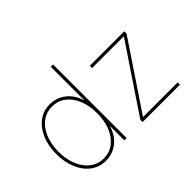

<svg xmlns="http://www.w3.org/2000/svg" viewBox="-131 -1030 1342 1342"><g transform="rotate(-45 540.0 -359.0)"><path d="M270 10.7Q206.1 10.7 158 -25.4Q109.9 -61.5 83.3 -124.8Q56.6 -188 56.6 -268.6Q56.6 -348.6 83.5 -411.6Q110.4 -474.6 158.4 -510.7Q206.5 -546.9 270 -546.9Q314.9 -546.9 352.8 -528.6Q390.6 -510.3 418.2 -477.1Q445.8 -443.8 458.5 -399.4H460.9V-727.5H483.4V0H460.9V-136.7H458.5Q445.3 -92.3 418 -59.1Q390.6 -25.9 353 -7.6Q315.4 10.7 270 10.7ZM270 -11.7Q328.6 -11.7 371.3 -45.2Q414.1 -78.6 437.5 -136.5Q460.9 -194.3 460.9 -268.6Q460.9 -342.3 437.5 -400.1Q414.1 -458 371.1 -491.2Q328.1 -524.4 270 -524.4Q212.9 -524.4 169.7 -491.2Q126.5 -458 102.8 -400.1Q79.1 -342.3 79.1 -268.6Q79.1 -194.3 102.8 -136.5Q126.5 -78.6 169.4 -45.2Q212.4 -11.7 270 -11.7ZM641.6 0V-22.5L971.2 -514.2V-516.6H658.7V-539.1H999V-515.6L669.9 -24.9V-22.5H1010.7V0Z"/></g></svg>

Font: Inter 18pt Thin
Style: Regular
Weight: 250
Designer: Rasmus Andersson
Foundry: rsms
Version: Version 4.001;git-66647c0bb